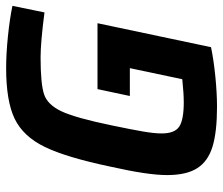

<svg xmlns="http://www.w3.org/2000/svg" viewBox="-72 -664 744 641"><g transform="rotate(-90 300.5 -344.0)"><path d="M36 -159Q36 -223 64 -347Q95 -495 130 -567Q165 -639 224 -667.5Q283 -696 393 -696Q441 -696 499.5 -690Q558 -684 601 -675L579 -568Q479 -581 429 -581Q341 -581 306 -569.5Q271 -558 249 -511.5Q227 -465 202 -344Q188 -277 181.5 -239Q175 -201 175 -177Q175 -133 198 -118Q221 -103 279 -103Q309 -103 356 -108L393 -283H300L323 -391H543L463 -12Q420 -3 364.5 2.5Q309 8 264 8Q180 8 131 -7Q82 -22 59 -58Q36 -94 36 -159Z"/></g></svg>

Font: Saira Semi Condensed SemiBold
Style: Italic
Weight: 600
Width: 4
Italic angle: -12°
Designer: Hector Gatti with collaboration of the Omnibus-Type team
Foundry: Omnibus-Type
Version: Version 1.001; ttfautohint (v1.8)